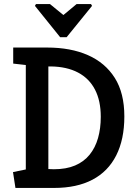

<svg xmlns="http://www.w3.org/2000/svg" viewBox="-20 -925 667 945"><path d="M157 -905H226L292 -851L357 -905H428L433 -896L308 -742H276L152 -896ZM56 0 44 -78 107 -91V-605L45 -612V-691H212Q328 -691 413 -653.5Q498 -616 545 -541.5Q592 -467 592 -352Q592 -239 552 -160Q512 -81 435 -40.5Q358 0 246 0ZM245 -92Q306 -92 349.5 -110.5Q393 -129 421 -163.5Q449 -198 462.5 -245.5Q476 -293 476 -350Q476 -429 447.5 -484Q419 -539 364 -568Q309 -597 230 -598H218V-93Z"/></svg>

Font: Kreon Light Medium
Style: Regular
Weight: 500
Version: Version 2.002